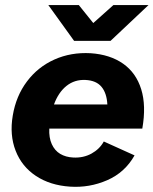

<svg xmlns="http://www.w3.org/2000/svg" viewBox="-20 -720 602 753"><path d="M30.1 -267Q42.8 -343.4 85.7 -400.5Q128.6 -457.6 193.5 -486.6Q258.4 -515.6 335.4 -511.3Q411.4 -506.2 462.6 -470.4Q513.7 -434.6 533.8 -370Q553.9 -305.4 538.1 -215.6H173.3Q171.6 -179.9 183.1 -154.7Q194.6 -129.4 216.1 -116.5Q237.6 -103.7 267.2 -102.2Q306.8 -100.1 338.9 -117.7Q370.9 -135.4 387.1 -165.1L507.7 -110.6Q469.9 -43.4 400.3 -13.2Q330.7 17.1 254.6 12Q176.8 6.9 121.1 -29.9Q65.4 -66.8 41.3 -128.8Q17.1 -190.7 30.1 -267ZM315.6 -406.4Q272.9 -408.6 240.9 -383.2Q209 -357.7 191.7 -310.3H401Q398.7 -354.7 378.1 -379.5Q357.5 -404.3 315.6 -406.4ZM271.7 -563.4 424.6 -700H562.3L413.4 -559.6H271.7ZM169.6 -700H289.2L399.1 -563.2L398.5 -559.6H270.7Z"/></svg>

Font: Oak Sans Light Italic
Style: Regular
Weight: 400
Italic angle: -9.5°
Foundry: Erik Kennedy, Walven
Version: Version 1.000;Glyphs 3.1.2 (3151)